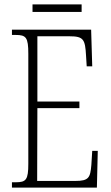

<svg xmlns="http://www.w3.org/2000/svg" viewBox="-20 -848 500 868"><path d="M127 -794H349V-828H127ZM34 0H418L422 -166H397L393 -102C388 -45 382 -30 320 -30H148L149 -359H339V-389H149V-684H294C358 -684 365 -670 369 -596L372 -548H397L392 -714H34V-690H51C98 -690 108 -679 108 -605V-108C108 -35 98 -24 51 -24H34Z"/></svg>

Font: Noto Serif Tamil ExtraCondensed ExtraLight
Style: Regular
Weight: 200
Width: 2
Designer: Indian Type Foundry, Tom Grace, and the Monotype Design Team
Foundry: Monotype Imaging Inc.
Version: Version 2.004